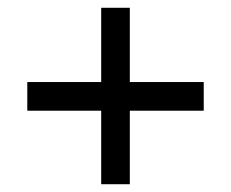

<svg xmlns="http://www.w3.org/2000/svg" viewBox="-20 -599 591 491"><path d="M238.8 -315.9H49.8V-389.2H238.8V-579.1H312V-389.2H501V-315.9H312V-127.9H238.8Z"/></svg>

Font: Droid Sans
Style: Regular
Weight: 400
Version: Version 1.00 build 113